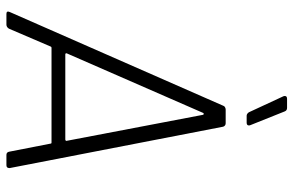

<svg xmlns="http://www.w3.org/2000/svg" viewBox="-182 -754 936 613"><g transform="rotate(90 286.5 -448.0)"><path d="M465 -8 439 -141Q439 -144 436 -144H133Q130 -144 129 -141L72 -8Q67 0 59 0H25Q14 0 19 -11L318 -692Q319 -696 323 -698Q327 -700 330 -700H374Q382 -700 385 -692L517 -11V-9Q517 0 508 0H475Q467 0 465 -8ZM154 -188H426Q428 -188 429.5 -189.5Q431 -191 430 -193L347 -628Q346 -630 344 -630Q342 -630 341 -628L151 -193Q150 -191 151 -189.5Q152 -188 154 -188ZM381 -774Q381 -767 372 -767H350Q344 -767 339 -774L288 -884Q287 -886 287 -889Q287 -896 296 -896H325Q333 -896 336 -889L380 -779Q381 -777 381 -774Z"/></g></svg>

Font: Barlow Light
Style: Italic
Weight: 300
Italic angle: -7°
Designer: Jeremy Tribby
Foundry: Tribby Type
Version: Version 1.408